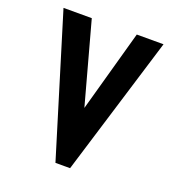

<svg xmlns="http://www.w3.org/2000/svg" viewBox="-132 -831 863 938"><g transform="rotate(20 300.0 -362.5)"><path d="M38.5 -725H185.5L301.5 -300.5L419.5 -725H558.5L336.5 0H260.5Z"/></g></svg>

Font: JuliaMono ExtraBoldItalic
Style: Regular
Weight: 800
Italic angle: -9°
Monospace: yes
Designer: cormullion
Foundry: corm
Version: Version 0.049; ttfautohint (v1.8.4)